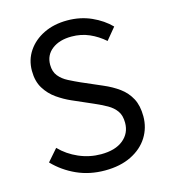

<svg xmlns="http://www.w3.org/2000/svg" viewBox="-103 -750 741 844"><g transform="rotate(-15 267.0 -328.0)"><path d="M271.7 12Q202 12 143.8 -14.3Q85.6 -40.6 42.1 -85.8L89.1 -139.6Q124.1 -103.4 172.5 -82.4Q220.9 -61.4 273.2 -61.4Q338.1 -61.4 374.2 -90.8Q410.4 -120.2 410.4 -168.1Q410.4 -201.8 395.7 -222Q381.1 -242.3 356.6 -256.2Q332 -270 300.9 -283.6L206.6 -324.8Q175.4 -338.5 144.8 -359.8Q114.1 -381.2 93.9 -413.8Q73.7 -446.5 73.7 -494.1Q73.7 -544.4 100.3 -583.6Q126.8 -622.8 173.4 -645.6Q220 -668.3 280.3 -668.3Q339.9 -668.3 389.8 -645.9Q439.7 -623.5 473.6 -588.8L429.1 -535Q398 -562.4 360.9 -578.7Q323.8 -594.9 280.3 -594.9Q225.3 -594.9 191.6 -569Q158 -543.2 158 -499.1Q158 -467.6 174.2 -447.7Q190.4 -427.7 215.9 -414.8Q241.4 -401.8 266.6 -390.5L360.1 -350Q399.2 -333.4 429.8 -311.1Q460.3 -288.8 477.8 -256Q495.3 -223.3 495.3 -174.5Q495.3 -122.7 468.7 -80.2Q442 -37.8 391.7 -12.9Q341.3 12 271.7 12Z"/></g></svg>

Font: SourceSans3VF
Style: Regular
Weight: 200
Designer: Paul D. Hunt
Foundry: Adobe
Version: Version 3.052;hotconv 1.1.0;makeotfexe 2.6.0